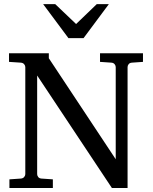

<svg xmlns="http://www.w3.org/2000/svg" viewBox="-20 -936 761 956"><path d="M636.2 -624Q625.5 -623 620.4 -616.2Q615.2 -609.4 615.2 -602.1V0H537.1L165 -560.1V-68.8Q165 -61.5 170.2 -54.7Q175.3 -47.9 186 -46.9L243.2 -43V0H26.9V-43L84 -46.9Q94.7 -47.9 100.3 -54.7Q106 -61.5 106 -68.8V-602.1Q106 -609.4 100.3 -616.2Q94.7 -623 84 -624L24.9 -627.9V-670.9H223.1V-646L556.2 -143.1V-602.1Q556.2 -609.4 550.8 -616.2Q545.4 -623 535.2 -624L478 -627.9V-670.9H691.9V-627.9ZM396 -746.1H320.8L194.8 -915.5H254.9L358.9 -816.4L461.9 -915.5H522Z"/></svg>

Font: Charis SIL APac
Style: Regular
Weight: 400
Foundry: SIL International
Version: Version 5.000